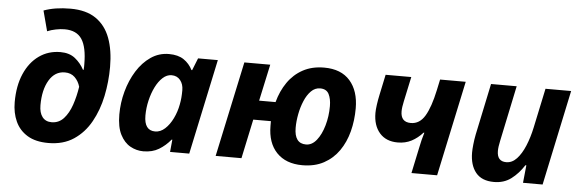

<svg xmlns="http://www.w3.org/2000/svg" viewBox="-49 -926 3319 1096"><g transform="rotate(5 1610.0 -377.5)"><path d="M254.9 9.8Q181.6 9.8 135 -18.6Q88.4 -46.9 66.2 -95.7Q43.9 -144.5 43.9 -206.1Q43.9 -299.8 74 -368.7Q104 -437.5 157.2 -475.3Q210.4 -513.2 279.8 -513.2Q331.1 -513.2 363.8 -487.1Q396.5 -460.9 416 -423.8H419.9Q420.9 -432.1 420.9 -441.7Q420.9 -451.2 420.9 -456.1Q420.9 -554.2 390.6 -599.6Q360.4 -645 292 -645Q269 -645 241.9 -639.6Q214.8 -634.3 192.9 -625L162.1 -741.2Q226.6 -765.1 314.9 -765.1Q404.8 -765.1 460.7 -726.8Q516.6 -688.5 542.7 -618.7Q568.8 -548.8 568.8 -453.1Q568.8 -368.2 551.8 -285.9Q534.7 -203.6 497.3 -136.7Q460 -69.8 400.1 -30Q340.3 9.8 254.9 9.8ZM263.2 -109.9Q304.7 -109.9 332.8 -140.6Q360.8 -171.4 377.7 -220.7Q394.5 -270 402.8 -325.2Q393.6 -357.4 371.6 -378.7Q349.6 -399.9 314.9 -399.9Q257.8 -399.9 224.9 -345Q191.9 -290 191.9 -201.2Q191.9 -158.2 210.4 -134Q229 -109.9 263.2 -109.9Z M799.3 9.8Q759.8 9.8 724.6 -9.8Q689.5 -29.3 667.2 -72.8Q645 -116.2 645 -188Q645 -254.9 662.8 -320.3Q680.7 -385.7 713.9 -439Q747.1 -492.2 793.7 -524.2Q840.3 -556.2 897.9 -556.2Q950.2 -556.2 982.7 -534.2Q1015.1 -512.2 1033.2 -476.1H1037.1L1064.9 -545.9H1178.2L1062 0H952.1L959 -70.8H955.1Q925.8 -35.2 888.4 -12.7Q851.1 9.8 799.3 9.8ZM856.9 -108.9Q887.2 -108.9 913.1 -132.6Q939 -156.2 957.5 -194.3Q976.1 -232.4 983.9 -274.9Q987.8 -294.4 989.5 -314.2Q991.2 -334 991.2 -356.9Q991.2 -391.6 972.9 -414.3Q954.6 -437 922.9 -437Q896 -437 872.6 -415.8Q849.1 -394.5 831.5 -359.1Q814 -323.7 804 -281Q793.9 -238.3 793.9 -194.8Q793.9 -108.9 856.9 -108.9Z M1710.4 9.8Q1616.2 9.8 1563.2 -45.4Q1510.3 -100.6 1510.3 -199.2V-225.1H1409.2L1361.3 0H1213.4L1330.1 -545.9H1478.5L1433.1 -335.9H1527.3Q1544.4 -399.9 1578.9 -449.7Q1613.3 -499.5 1665.3 -527.8Q1717.3 -556.2 1787.1 -556.2Q1884.3 -556.2 1935.3 -498Q1986.3 -439.9 1986.3 -339.8Q1986.3 -270.5 1970 -207.5Q1953.6 -144.5 1919.7 -95.7Q1885.7 -46.9 1833.7 -18.6Q1781.7 9.8 1710.4 9.8ZM1721.2 -109.9Q1755.4 -109.9 1781.7 -142.8Q1808.1 -175.8 1823.2 -228.5Q1838.4 -281.2 1838.4 -339.8Q1838.4 -381.3 1824.5 -408.7Q1810.5 -436 1774.4 -436Q1745.1 -436 1722.7 -413.6Q1700.2 -391.1 1685.1 -355.2Q1669.9 -319.3 1662.1 -278.3Q1654.3 -237.3 1654.3 -200.2Q1654.3 -109.9 1721.2 -109.9Z M2335.4 0 2366.7 -147.9Q2371.1 -170.9 2376.7 -192.9Q2382.3 -214.8 2388.7 -235.8H2384.3Q2355.5 -203.6 2320.6 -185.3Q2285.6 -167 2241.7 -167Q2174.8 -167 2137.7 -209.5Q2100.6 -252 2100.6 -324.2Q2100.6 -342.3 2104.5 -370.6Q2108.4 -398.9 2114.7 -428.2L2139.6 -545.9H2286.6L2256.3 -403.8Q2248.5 -368.7 2248.5 -346.2Q2248.5 -284.2 2306.6 -284.2Q2356.9 -284.2 2387.2 -334.7Q2417.5 -385.3 2438.5 -483.9L2451.7 -545.9H2598.6L2482.4 0Z M2808.6 9.8Q2738.3 9.8 2704.1 -32.5Q2669.9 -74.7 2669.9 -147Q2669.9 -165 2672.9 -193.4Q2675.8 -221.7 2681.6 -251L2743.7 -545.9H2890.6L2823.7 -227.1Q2815.9 -191.9 2815.9 -168.9Q2815.9 -108.9 2868.7 -108.9Q2902.3 -108.9 2929 -137.5Q2955.6 -166 2975.6 -214.1Q2995.6 -262.2 3007.8 -319.8L3055.7 -545.9H3202.6L3086.9 0H2974.6L2984.9 -101.1H2979.5Q2948.2 -52.2 2907 -21.2Q2865.7 9.8 2808.6 9.8Z"/></g></svg>

Font: Open Sans
Style: Bold Italic
Weight: 700
Italic angle: -12°
Designer: Monotype Design Team
Foundry: Monotype Imaging Inc.
Version: Version 3.003; ttfautohint (v1.8.4)